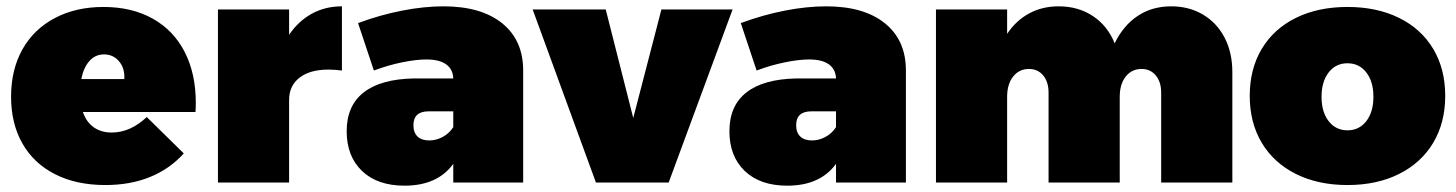

<svg xmlns="http://www.w3.org/2000/svg" viewBox="-20 -577 4604 607"><path d="M599 -252Q599 -233 598 -223H242Q253 -191 276.5 -174.5Q300 -158 333 -158Q392 -158 444 -207L561 -92Q517 -43 454.5 -17.5Q392 8 313 8Q221 8 153.5 -26.5Q86 -61 50.5 -124Q15 -187 15 -271Q15 -357 51 -421Q87 -485 153.5 -520Q220 -555 307 -555Q397 -555 463 -518Q529 -481 564 -412.5Q599 -344 599 -252ZM309 -405Q281 -405 262.5 -384Q244 -363 237 -327H373Q375 -361 356.5 -383Q338 -405 309 -405Z M1061 -557V-354Q1039 -357 1018 -357Q960 -357 927 -331.5Q894 -306 894 -261V0H669V-547H894V-467Q923 -510 965.5 -533.5Q1008 -557 1061 -557Z M1634 -354V0H1413V-59Q1363 10 1259 10Q1173 10 1124.5 -36.5Q1076 -83 1076 -162Q1076 -243 1130 -285Q1184 -327 1288 -329H1413Q1412 -358 1390.5 -373.5Q1369 -389 1328 -389Q1296 -389 1251.5 -380Q1207 -371 1162 -354L1112 -504Q1182 -530 1251.5 -543.5Q1321 -557 1382 -557Q1501 -557 1567.5 -503.5Q1634 -450 1634 -354ZM1413 -175V-225H1335Q1287 -225 1287 -181Q1287 -158 1300 -145.5Q1313 -133 1337 -133Q1359 -133 1379.5 -144Q1400 -155 1413 -175Z M1664 -547H1895L1982 -204L2071 -547H2296L2094 0H1864Z M2844 -354V0H2623V-59Q2573 10 2469 10Q2383 10 2334.5 -36.5Q2286 -83 2286 -162Q2286 -243 2340 -285Q2394 -327 2498 -329H2623Q2622 -358 2600.5 -373.5Q2579 -389 2538 -389Q2506 -389 2461.5 -380Q2417 -371 2372 -354L2322 -504Q2392 -530 2461.5 -543.5Q2531 -557 2592 -557Q2711 -557 2777.5 -503.5Q2844 -450 2844 -354ZM2623 -175V-225H2545Q2497 -225 2497 -181Q2497 -158 2510 -145.5Q2523 -133 2547 -133Q2569 -133 2589.5 -144Q2610 -155 2623 -175Z M3876 -349V0H3651V-284Q3651 -318 3634 -338.5Q3617 -359 3589 -359Q3558 -359 3539 -335Q3520 -311 3520 -271V0H3295V-284Q3295 -318 3278 -338.5Q3261 -359 3233 -359Q3202 -359 3183 -335Q3164 -311 3164 -271V0H2939V-547H3164V-470Q3192 -512 3233.5 -534.5Q3275 -557 3327 -557Q3389 -557 3435.5 -526Q3482 -495 3504 -440Q3531 -496 3576.5 -526.5Q3622 -557 3683 -557Q3739 -557 3783 -531Q3827 -505 3851.5 -458Q3876 -411 3876 -349Z M4549 -274Q4549 -189 4511 -125.5Q4473 -62 4403 -27Q4333 8 4240 8Q4147 8 4077 -27Q4007 -62 3969 -125.5Q3931 -189 3931 -274Q3931 -359 3969 -422.5Q4007 -486 4077 -520.5Q4147 -555 4240 -555Q4333 -555 4403 -520.5Q4473 -486 4511 -422.5Q4549 -359 4549 -274ZM4158 -271Q4158 -223 4180.5 -194Q4203 -165 4240 -165Q4277 -165 4299.5 -194Q4322 -223 4322 -271Q4322 -319 4299.5 -348Q4277 -377 4240 -377Q4203 -377 4180.5 -348Q4158 -319 4158 -271Z"/></svg>

Font: Gontserrat Black
Style: Regular
Weight: 900
Designer: Julieta Ulanovsky
Foundry: Julieta Ulanovsky
Version: Version 6.001